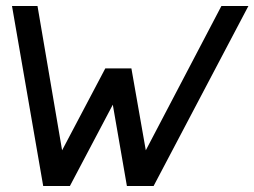

<svg xmlns="http://www.w3.org/2000/svg" viewBox="-20 -620 848 640"><path d="M356 -271 403 0H492L808 -600H718L466 -119L418 -392H331L187 -119L105 -600H20L124 0H213Z"/></svg>

Font: Gauge
Style: Italic
Weight: 400
Italic angle: -80°
Designer: Daniel Pimley
Foundry: Daniel Pimley
Version: Version 1.000;PS 001.001;hotconv 1.0.56